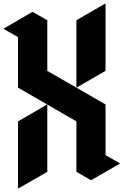

<svg xmlns="http://www.w3.org/2000/svg" viewBox="-107 -1120 820 1140"><path d="M-86.9 -949.2Q-57.6 -932.6 0 -899.4Q0 -799.8 0 -599.6Q116.2 -533.2 346.7 -399.4Q346.7 -299.8 346.7 -99.6Q375 -83 433.6 -49.8Q491.2 -83 606.4 -149.4Q577.1 -166 519.5 -199.2Q519.5 -299.8 519.5 -500Q404.3 -566.4 173.8 -699.2Q173.8 -799.8 173.8 -1000Q144.5 -1016.6 85.9 -1049.8Q28.3 -1016.6 -86.9 -949.2ZM346.7 -599.6Q404.3 -632.8 519.5 -699.2Q519.5 -833 519.5 -1099.6Q461.9 -1066.4 346.7 -1000Q346.7 -977.5 346.7 -932.6Q346.7 -821.3 346.7 -599.6ZM173.8 -500Q116.2 -465.8 0 -399.4Q0 -333 0 -199.2Q0 -132.8 0 0Q57.6 -33.2 173.8 -99.6Q173.8 -232.4 173.8 -500Z"/></svg>

Font: DreiFraktur
Style: Regular
Weight: 400
Designer: JayCobs
Version: Version 1.2